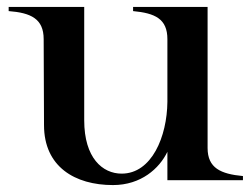

<svg xmlns="http://www.w3.org/2000/svg" viewBox="-20 -520 726 554"><path d="M306 14C387 14 440 -34 463 -82V0H681V-12C617 -18 579 -35 579 -93V-500H364V-488C427 -482 463 -466 463 -407V-226C462 -126 418 -19 331 -19C276 -19 223 -64 223 -173V-500H5V-488C69 -483 106 -466 106 -407L107 -159C107 -39 196 14 306 14Z"/></svg>

Font: Sprat Medium
Style: Regular
Weight: 500
Designer: Ethan Nakache
Foundry: Collletttivo
Version: Version 2.000;Glyphs 3.2 (3217)